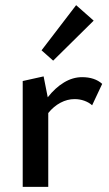

<svg xmlns="http://www.w3.org/2000/svg" viewBox="-20 -724 421 744"><path d="M376 -399 337 -316Q325 -327 307 -333.5Q289 -340 269 -340Q241 -340 214.5 -326Q188 -312 167 -286V0H68V-410L149 -428L165 -347Q194 -384 228 -404.5Q262 -425 298 -425Q347 -425 376 -399ZM141 -529 275 -704 343 -644 186 -489Z"/></svg>

Font: Ysabeau Semibold
Style: Regular
Weight: 600
Designer: Christian Thalmann (Catharsis Fonts)
Version: Version 0.003